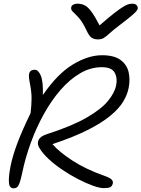

<svg xmlns="http://www.w3.org/2000/svg" viewBox="-20 -1010 768 1043"><path d="M54 13Q31 13 28.5 -18Q26 -49 37 -106Q48 -162 74.5 -232.5Q101 -303 146 -395Q151 -436 151.5 -474Q152 -512 140 -570Q134 -602 140.5 -616.5Q147 -631 169 -631Q188 -631 201.5 -599.5Q215 -568 213 -494Q292 -609 375.5 -659.5Q459 -710 534 -710Q600 -710 634.5 -684.5Q669 -659 678.5 -619Q688 -579 679 -533Q672 -496 649.5 -458.5Q627 -421 581 -382.5Q535 -344 458.5 -305Q382 -266 265 -227Q302 -184 374.5 -137Q447 -90 547 -55Q578 -44 586.5 -34.5Q595 -25 593 -14Q589 2 578.5 7Q568 12 544 12Q522 12 485.5 -1Q449 -14 406 -36Q363 -58 320.5 -86.5Q278 -115 244.5 -146Q211 -177 193 -208Q180 -231 190 -250.5Q200 -270 234 -281Q371 -325 450.5 -371Q530 -417 566.5 -461.5Q603 -506 611 -547Q619 -587 602.5 -616Q586 -645 533 -645Q472 -645 415.5 -612Q359 -579 309 -521.5Q259 -464 218 -390Q177 -316 147 -233.5Q117 -151 100 -68Q92 -31 85.5 -14Q79 3 71.5 8Q64 13 54 13ZM699 -990Q715 -990 722.5 -981.5Q730 -973 728 -962Q726 -956 719.5 -948Q713 -940 693.5 -923.5Q674 -907 632 -875Q595 -847 576 -829.5Q557 -812 544 -804Q531 -796 512 -796Q490 -796 476.5 -806Q463 -816 449 -847Q427 -893 407 -914.5Q387 -936 375.5 -946.5Q364 -957 367 -971Q368 -979 377.5 -984.5Q387 -990 400 -990Q422 -990 439.5 -981.5Q457 -973 476 -947.5Q495 -922 521 -872Q570 -915 601 -939Q632 -963 650.5 -974Q669 -985 679.5 -987.5Q690 -990 699 -990Z"/></svg>

Font: Shantell Sans Normal
Style: Italic
Weight: 300
Italic angle: -11.31°
Designer: Stephen Nixon, Anya Danilova, Shantell Martin
Foundry: Arrow Type
Version: Version 1.008;[a672d596b]